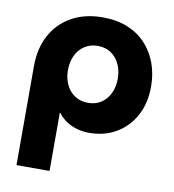

<svg xmlns="http://www.w3.org/2000/svg" viewBox="-83 -598 803 888"><g transform="rotate(10 319.0 -154.0)"><path d="M328.7 -525Q393.7 -525 444.5 -504.7Q495.3 -484.3 530.7 -446.8Q566 -409.3 584.8 -358.7Q603.7 -308 603.7 -247.3Q603.7 -171 572.5 -112.5Q541.3 -54 486 -21Q430.7 12 357.7 12Q327.3 12 299.7 4Q272 -4 249.7 -19.2Q227.3 -34.3 211.7 -55.7H209V217.3H53.7V-246.7Q53.7 -331.7 87.7 -394Q121.7 -456.3 183.7 -490.7Q245.7 -525 328.7 -525ZM328.7 -391Q293.3 -391 266.7 -373.3Q240 -355.7 225.8 -325.3Q211.7 -295 211.7 -256.7Q211.7 -219.3 225.8 -189.2Q240 -159 266.7 -141.3Q293.3 -123.7 328.7 -123.7Q365 -123.7 391.2 -141.3Q417.3 -159 431.5 -189.2Q445.7 -219.3 445.7 -256.7Q445.7 -295 431.5 -325.3Q417.3 -355.7 391.2 -373.3Q365 -391 328.7 -391Z"/></g></svg>

Font: MuseoModerno Thin
Style: Regular
Weight: 100
Designer: Pablo Cosgaya, Héctor Gatti, Marcela Romero, and the Authors of The MuseoModerno Project.
Foundry: Omnibus-Type Team
Version: Version 1.003